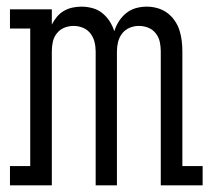

<svg xmlns="http://www.w3.org/2000/svg" viewBox="-20 -558 640 578"><path d="M10 0V-58H71V-472H10V-530H136V-484Q142 -496 151 -507Q160 -518 172 -525Q184 -532 197.5 -535Q211 -538 225 -538Q242 -538 258.5 -533.5Q275 -529 288 -518.5Q301 -508 310 -494Q319 -480 324 -464Q329 -480 338 -494Q347 -508 360 -518.5Q373 -529 389 -533.5Q405 -538 422 -538Q438 -538 454 -533.5Q470 -529 483 -519.5Q496 -510 505.5 -496.5Q515 -483 520 -467.5Q525 -452 527 -436Q529 -420 529 -403V-58H590V0H464V-403Q464 -418 461 -432Q458 -446 449 -457.5Q440 -469 426.5 -474.5Q413 -480 398 -480Q384 -480 370.5 -474.5Q357 -469 348 -457.5Q339 -446 335.5 -432Q332 -418 332 -403V0H268V-403Q268 -418 264.5 -432Q261 -446 252 -457.5Q243 -469 229.5 -474.5Q216 -480 202 -480Q187 -480 173.5 -474.5Q160 -469 151 -457.5Q142 -446 139 -432Q136 -418 136 -403V0Z"/></svg>

Font: Iosevka Slab Light Extended
Style: Regular
Weight: 300
Width: 7
Monospace: yes
Designer: Belleve Invis
Foundry: Belleve Invis
Version: Version 11.1.0; ttfautohint (v1.8.3)